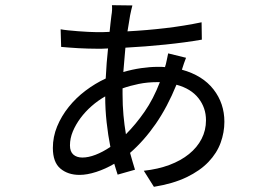

<svg xmlns="http://www.w3.org/2000/svg" viewBox="-20 -681 1040 741"><path d="M453 -317Q453 -275 456.5 -236.5Q460 -198 466 -163Q504 -201 538 -250Q572 -299 597 -364H587Q549 -364 515 -357Q481 -350 453 -340ZM386 -309Q358 -293 333.5 -271.5Q309 -250 290.5 -225Q272 -200 261 -173.5Q250 -147 250 -120Q250 -96 263 -84.5Q276 -73 298 -73Q321 -73 348.5 -83.5Q376 -94 406 -114Q397 -159 391.5 -209Q386 -259 386 -309ZM698 -458Q695 -451 690 -436.5Q685 -422 682 -412Q762 -390 804 -336Q846 -282 846 -211Q846 -170 831.5 -130Q817 -90 784.5 -56Q752 -22 700 3Q648 28 574 40L535 -22Q590 -28 634 -44.5Q678 -61 709.5 -86.5Q741 -112 758 -145Q775 -178 775 -217Q775 -265 746 -302Q717 -339 661 -354Q626 -268 581 -203Q536 -138 482 -91Q487 -74 491.5 -57.5Q496 -41 501 -26L434 -7Q431 -17 427.5 -27.5Q424 -38 421 -49Q387 -29 351.5 -17.5Q316 -6 287 -6Q242 -6 213 -30.5Q184 -55 184 -110Q184 -153 200.5 -193Q217 -233 245 -268Q273 -303 310 -331Q347 -359 388 -378Q391 -440 397 -494Q385 -493 373.5 -493Q362 -493 351 -493Q338 -493 320 -493.5Q302 -494 283 -495Q264 -496 246 -497.5Q228 -499 216 -500L214 -568Q224 -566 242.5 -564Q261 -562 281.5 -560.5Q302 -559 320.5 -558Q339 -557 351 -557Q364 -557 377 -557Q390 -557 403 -558Q405 -576 406.5 -591.5Q408 -607 410 -621Q412 -632 412.5 -642.5Q413 -653 412 -661L491 -660Q489 -652 486.5 -642Q484 -632 482 -621Q480 -608 477.5 -593Q475 -578 472 -560Q547 -564 619 -572.5Q691 -581 758 -595L759 -528Q696 -517 618 -509Q540 -501 464 -497Q462 -474 460 -450.5Q458 -427 456 -403Q490 -413 524.5 -418Q559 -423 589 -423Q596 -423 603 -423Q610 -423 617 -422V-423Q620 -431 623.5 -448.5Q627 -466 629 -475Z"/></svg>

Font: SpoqaHanSansJP-Regular
Style: Regular
Weight: 400
Designer: [Source Han Sans]
Ryoko NISHIZUKA  (kana & ideographs); Paul D. Hunt (Latin, Greek & Cyrillic); Wenlong ZHANG  (bopomofo
Foundry: Spoqa (http://bi.spoqa.com)
Version: Version 1.002.20150607